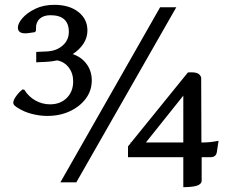

<svg xmlns="http://www.w3.org/2000/svg" viewBox="-20 -825 940 795"><path d="M176 -345Q144 -345 111.5 -353.5Q79 -362 56 -377Q47 -382 41 -387.5Q35 -393 35 -400Q35 -411 48 -428.5Q61 -446 74 -455L81 -453Q98 -425 126.5 -409Q155 -393 187 -393Q230 -393 256.5 -419.5Q283 -446 283 -488Q283 -521 265 -545Q247 -569 217 -575Q195 -570 172 -569L130 -567V-610L174 -612Q214 -614 239.5 -636.5Q265 -659 265 -693Q265 -762 189 -762Q161 -762 145 -748Q129 -734 129 -709V-698L125 -692Q112 -690 102 -688.5Q92 -687 84 -687Q54 -687 54 -711Q54 -728 73 -750Q92 -772 126 -788.5Q160 -805 205 -805Q267 -805 304.5 -775.5Q342 -746 342 -699Q342 -669 325.5 -644Q309 -619 281 -601Q317 -589 338.5 -560Q360 -531 360 -492Q360 -450 335.5 -417Q311 -384 269.5 -364.5Q228 -345 176 -345ZM643 -795H710L296 -70H230ZM815 -77Q815 -62 792 -55Q770 -50 739 -50V-174H510V-219L521 -232L520 -235H523L758 -525Q784 -527 796.5 -522Q809 -517 813 -504L814 -235Q834 -235 849 -236.5Q864 -238 885 -242L878 -196Q875 -174 851 -174H815ZM584 -235H739V-429Z"/></svg>

Font: Gowun Batang
Style: Bold
Weight: 700
Designer: Yanghee Ryu
Foundry: Yanghee Ryu
Version: Version 2.000